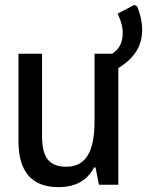

<svg xmlns="http://www.w3.org/2000/svg" viewBox="-20 -760 605 790"><path d="M221 10C287 10 338 -15 367 -71H373L387 0H467V-480C538 -524 565 -575 565 -638C565 -667 559 -696 545 -733L533 -740L464 -704C480 -670 485 -647 485 -625C485 -583 470 -558 442 -539H369V-262C369 -141 336 -74 253 -74C183 -74 153 -111 153 -200V-539H56V-179C56 -51 113 10 221 10Z"/></svg>

Font: Noto Sans Mono Condensed Medium
Style: Regular
Weight: 500
Width: 3
Designer: Monotype Design Team
Foundry: Monotype Imaging Inc.
Version: Version 2.014